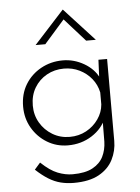

<svg xmlns="http://www.w3.org/2000/svg" viewBox="-57 -692 678 927"><g transform="rotate(-5 282.0 -228.0)"><path d="M263 191Q230 191 200 183.5Q170 176 141 158Q112 140 81 111L109 79Q152 120 189 134.5Q226 149 261 149Q322 149 358 129.5Q394 110 410 77.5Q426 45 427 5L428 -122L439 -110Q419 -58 367.5 -25Q316 8 251 8Q196 8 150.5 -19.5Q105 -47 78 -93.5Q51 -140 51 -197Q51 -258 79 -304Q107 -350 155 -376.5Q203 -403 261 -403Q315 -403 363.5 -375Q412 -347 434 -301L428 -279L433 -391H475V6Q475 54 453.5 96.5Q432 139 385.5 165Q339 191 263 191ZM98 -198Q98 -152 120 -114.5Q142 -77 179.5 -54.5Q217 -32 263 -32Q307 -32 343 -51.5Q379 -71 402 -104Q425 -137 428 -175V-233Q420 -271 396.5 -300Q373 -329 338.5 -346Q304 -363 263 -363Q217 -363 179.5 -342Q142 -321 120 -284Q98 -247 98 -198ZM382 -488 273 -610 294 -613 184 -488H137L282 -647H283L429 -488Z"/></g></svg>

Font: Josefin Sans Thin Light
Style: Regular
Weight: 300
Version: Version 2.000